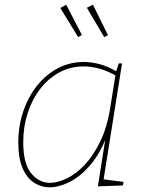

<svg xmlns="http://www.w3.org/2000/svg" viewBox="-20 -792 619 818"><path d="M192 6Q155 6 124.5 -14Q94 -34 76 -76Q58 -118 58 -185Q58 -255 79 -317Q100 -379 137.5 -426.5Q175 -474 226 -501Q277 -528 337 -528Q369 -528 405 -518.5Q441 -509 481 -485L473 -482L486 -522H500L420 -19L413 -29L506 -17L504 -2L397 2L432 -220L438 -221Q409 -141 366 -90.5Q323 -40 277 -17Q231 6 192 6ZM193 -13Q226 -13 265 -32Q304 -51 341 -90Q378 -129 407.5 -190Q437 -251 450 -335L473 -479L478 -467Q441 -489 405.5 -499Q370 -509 336 -509Q280 -509 233 -483.5Q186 -458 151.5 -413.5Q117 -369 98 -310.5Q79 -252 79 -186Q79 -95 112.5 -54Q146 -13 193 -13ZM313 -634 329 -643 262 -772 237 -758ZM424 -634 440 -642 376 -772 350 -759Z"/></svg>

Font: Bitter Thin
Style: Italic
Weight: 100
Italic angle: -9°
Designer: Sol Matas, and Bitter project Authors
Foundry: Sol Matas
Version: Version 2.002